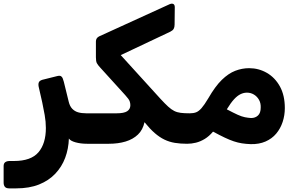

<svg xmlns="http://www.w3.org/2000/svg" viewBox="-68 -787 1640 1059"><path d="M-17 252Q-34 252 -41 243.5Q-48 235 -48 220V129Q-48 114 -39 107.5Q-30 101 -14 101H9Q103 101 144 53Q185 5 185 -81Q185 -116 178.5 -152.5Q172 -189 165 -222L145 -310Q142 -327 148 -336Q154 -345 174 -349L246 -367Q261 -371 268 -367Q275 -363 278 -354.5Q281 -346 284 -336L311 -226Q317 -201 330.5 -187Q344 -173 363 -167.5Q382 -162 408 -162H427Q443 -162 443 -147V-24Q443 6 413 6Q377 6 348.5 -2Q320 -10 312 -23Q310 34 291.5 83.5Q273 133 237 171Q201 209 147.5 230.5Q94 252 21 252Z M413 6Q398 6 398 -9V-132Q398 -162 428 -162H575Q616 -162 633.5 -173.5Q651 -185 651 -207Q651 -218 647 -229Q643 -240 623 -262L485 -414Q471 -429 466 -439Q461 -449 461 -471V-558Q461 -577 478 -586L868 -764Q880 -769 888 -765Q896 -761 896 -747L895 -651Q895 -637 890 -628Q885 -619 871 -612L598 -483L818 -241Q842 -215 859.5 -199Q877 -183 893 -175Q909 -167 929 -164.5Q949 -162 979 -162Q994 -162 994 -147V-24Q994 6 964 6Q927 6 896.5 1Q866 -4 839 -17Q812 -30 785.5 -53Q759 -76 729 -113Q720 -71 693 -45Q666 -19 625 -6.5Q584 6 532 6Z M1315 8Q1288 7 1266 3.5Q1244 0 1221.5 -7.5Q1199 -15 1171.5 -28Q1144 -41 1107 -61Q1085 -35 1061 -20.5Q1037 -6 1012.5 0Q988 6 964 6Q949 6 949 -9V-132Q949 -162 979 -162Q999 -162 1013.5 -167.5Q1028 -173 1043.5 -190.5Q1059 -208 1081 -245Q1119 -311 1155.5 -346.5Q1192 -382 1229.5 -396.5Q1267 -411 1306 -411Q1359 -411 1404 -385Q1449 -359 1476 -310Q1503 -261 1503 -191Q1503 -151 1491 -114.5Q1479 -78 1455.5 -50Q1432 -22 1396.5 -6.5Q1361 9 1315 8ZM1317 -136Q1340 -136 1355 -150Q1370 -164 1370 -194Q1371 -218 1360.5 -236.5Q1350 -255 1332.5 -265.5Q1315 -276 1294 -276Q1276 -276 1258.5 -267.5Q1241 -259 1223 -239.5Q1205 -220 1183 -184Q1219 -165 1242 -154.5Q1265 -144 1282.5 -140.5Q1300 -137 1317 -136Z"/></svg>

Font: Rubik
Style: Bold
Weight: 700
Designer: Hubert and Fischer
Foundry: Hubert and Fischer
Version: Version 2.300;gftools[0.9.30]